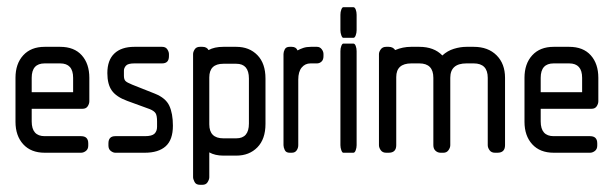

<svg xmlns="http://www.w3.org/2000/svg" viewBox="-20 -424 1709 533"><path d="M68 -122V-87Q68 -46 104 -46H205Q225 -46 225 -26V-20Q225 -10 218.5 -5Q212 0 205 0H104Q66 0 44.5 -23.5Q23 -47 23 -86V-208Q23 -247 44.5 -270.5Q66 -294 104 -294H147Q186 -294 207 -270.5Q228 -247 228 -208V-143Q228 -136 223.5 -129Q219 -122 209 -122ZM104 -248Q68 -248 68 -208V-168H183V-208Q183 -248 147 -248Z M300 0Q294 0 287.5 -5Q281 -10 281 -20V-26Q281 -46 300 -46H382Q402 -46 409 -53Q416 -60 416 -72V-87Q416 -103 412 -109.5Q408 -116 396 -121L333 -144Q303 -155 290.5 -172.5Q278 -190 278 -221Q278 -257 297.5 -275.5Q317 -294 353 -294H430Q440 -294 444.5 -287Q449 -280 449 -274V-268Q449 -248 430 -248H353Q335 -248 329.5 -241.5Q324 -235 324 -228V-214Q324 -204 328 -199.5Q332 -195 347 -189L410 -164Q440 -152 450 -130.5Q460 -109 460 -75Q460 -36 440 -18Q420 0 382 0Z M600 8Q577 8 561 -1V68Q561 74 556.5 81.5Q552 89 542 89H535Q524 89 520 81Q516 73 516 68V-274Q516 -280 520.5 -287Q525 -294 535 -294H542Q554 -294 559 -285Q575 -294 600 -294H636Q672 -294 694.5 -271Q717 -248 717 -206V-80Q717 -38 694.5 -15Q672 8 636 8ZM671 -206Q671 -247 636 -247H600Q561 -247 561 -209V-79Q561 -40 600 -40H636Q671 -40 671 -81Z M842 -248Q827 -248 817.5 -236.5Q808 -225 808 -203V-21Q808 -13 803.5 -6.5Q799 0 790 0H784Q774 0 770.5 -7.5Q767 -15 767 -21V-274Q767 -280 770.5 -287Q774 -294 784 -294H790Q802 -294 806 -284Q813 -288 822 -291Q831 -294 843 -294H860Q868 -294 873 -287.5Q878 -281 878 -274V-268Q878 -258 872.5 -253Q867 -248 860 -248Z M933 -319Q930 -319 927.5 -326Q925 -333 925 -340V-383Q925 -391 927.5 -397.5Q930 -404 933 -404H961Q965 -404 967.5 -397.5Q970 -391 970 -383V-340Q970 -333 967.5 -326Q965 -319 961 -319ZM933 0Q930 0 927.5 -7Q925 -14 925 -21V-282Q925 -290 927.5 -296.5Q930 -303 933 -303H961Q965 -303 967.5 -296.5Q970 -290 970 -282V-21Q970 -14 967.5 -7Q965 0 961 0Z M1354 0Q1344 0 1339 -7Q1334 -14 1334 -21V-208Q1334 -248 1295 -248H1275Q1230 -248 1230 -208V-21Q1230 -14 1225 -7Q1220 0 1211 0H1203Q1195 0 1189 -5.5Q1183 -11 1183 -21V-208Q1183 -248 1144 -248H1122Q1080 -248 1080 -210V-21Q1080 0 1059 0H1052Q1042 0 1037 -7Q1032 -14 1032 -21V-274Q1032 -280 1037 -287Q1042 -294 1052 -294H1059Q1071 -294 1077 -285Q1098 -294 1121 -294H1144Q1185 -294 1208 -270Q1222 -283 1240 -288.5Q1258 -294 1275 -294H1295Q1335 -294 1358.5 -270.5Q1382 -247 1382 -208V-21Q1382 0 1361 0Z M1481 -122V-87Q1481 -46 1517 -46H1618Q1638 -46 1638 -26V-20Q1638 -10 1631.5 -5Q1625 0 1618 0H1517Q1479 0 1457.5 -23.5Q1436 -47 1436 -86V-208Q1436 -247 1457.5 -270.5Q1479 -294 1517 -294H1560Q1599 -294 1620 -270.5Q1641 -247 1641 -208V-143Q1641 -136 1636.5 -129Q1632 -122 1622 -122ZM1517 -248Q1481 -248 1481 -208V-168H1596V-208Q1596 -248 1560 -248Z"/></svg>

Font: Chathura ExtraBold
Style: Regular
Weight: 800
Designer: Appaji Ambarisha Darbha
Foundry: Aditya Fonts
Version: Version 1.002 2016